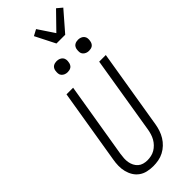

<svg xmlns="http://www.w3.org/2000/svg" viewBox="-374 -1225 1271 1271"><g transform="rotate(-45 261.0 -589.5)"><path d="M202 8Q174 8 147.5 2Q121 -4 100 -19Q79 -34 65.5 -56Q52 -78 45.5 -104Q39 -130 39.5 -157.5Q40 -185 45 -213L131 -735H193L105 -204Q102 -185 101 -166Q100 -147 103 -129.5Q106 -112 114 -96Q122 -80 135 -68.5Q148 -57 165.5 -52Q183 -47 202 -47Q219 -47 237.5 -51Q256 -55 272 -64.5Q288 -74 301.5 -88Q315 -102 324 -118Q333 -134 338.5 -151.5Q344 -169 347 -186L437 -735H499L407 -177Q403 -153 395 -129Q387 -105 373.5 -83Q360 -61 341 -43Q322 -25 299 -13Q276 -1 251 3.5Q226 8 202 8ZM441 -833Q428 -833 417 -837.5Q406 -842 398 -851Q390 -860 389 -872.5Q388 -885 390 -898Q391 -906 395.5 -914.5Q400 -923 407.5 -928Q415 -933 423.5 -935Q432 -937 440 -937Q453 -937 464.5 -932.5Q476 -928 483.5 -919Q491 -910 492.5 -897.5Q494 -885 491 -872Q490 -864 485.5 -855.5Q481 -847 474 -842Q467 -837 458 -835Q449 -833 441 -833ZM241 -833Q228 -833 217 -837.5Q206 -842 198 -851Q190 -860 189 -872.5Q188 -885 190 -898Q191 -906 195.5 -914.5Q200 -923 207.5 -928Q215 -933 223.5 -935Q232 -937 240 -937Q253 -937 264.5 -932.5Q276 -928 283.5 -919Q291 -910 292.5 -897.5Q294 -885 291 -872Q290 -864 285.5 -855.5Q281 -847 274 -842Q267 -837 258 -835Q249 -833 241 -833ZM322 -1020 251 -1160 294 -1183 370 -1069 485 -1187 522 -1156 404 -1020Z"/></g></svg>

Font: Iosevka SS18 Light
Style: Italic
Weight: 300
Italic angle: -9°
Monospace: yes
Designer: Belleve Invis
Foundry: Belleve Invis
Version: Version 25.1.1; ttfautohint (v1.8.4)